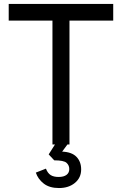

<svg xmlns="http://www.w3.org/2000/svg" viewBox="-20 -730 616 970"><path d="M245 0V-626H24V-710H552V-626H331V0ZM278 220Q230 220 201 197.5Q172 175 161 142L212 122Q221 145 236 154.5Q251 164 276 164Q302 164 316 153.5Q330 143 330 124Q330 105 316 92.5Q302 80 254 80L226 50L264 -10H328L294 36Q343 38 366.5 62.5Q390 87 390 126Q390 168 358.5 194Q327 220 278 220Z"/></svg>

Font: Geist
Style: Regular
Weight: 400
Designer: Basement.studio, Andrés Briganti, Mateo Zaragoza
Foundry: Basement.studio, Vercel, Andrés Briganti, Guido Ferreyra, Mateo Zaragoza
Version: Version 1.401